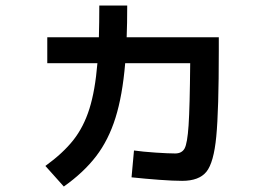

<svg xmlns="http://www.w3.org/2000/svg" viewBox="-20 -642 978 692"><path d="M454.1 -2.9 462.9 -99.6Q493.7 -95.2 540.5 -92Q587.4 -88.9 611.3 -88.9Q635.3 -88.9 645.3 -106.9Q655.3 -125 659.7 -190.4Q664.1 -255.9 665.5 -414.1H431.2Q421.4 -297.4 396.2 -217.3Q371.1 -137.2 326.4 -78.9Q281.7 -20.5 210 30.3L143.6 -43.9Q207 -89.8 244.4 -137.2Q281.7 -184.6 302.2 -249.8Q322.8 -314.9 331.1 -414.1H150.4V-507.8H336.4Q337.9 -560.5 337.9 -622.1H438.5Q438.5 -555.2 436.5 -507.8H768.6V-459Q768.6 -244.6 759.5 -150.1Q750.5 -55.7 723.9 -22.9Q697.3 9.8 636.7 9.8Q604.5 9.8 554.2 6.1Q503.9 2.4 454.1 -2.9Z"/></svg>

Font: Pretendard SemiBold
Style: Regular
Weight: 600
Designer: Base glyphs from Inter by Rasmus Andersson; Hangeul glyphs from Noto Sans CJK(Source Han Sans) by Jang Soo-young and Kan
Foundry: Kil Hyung-jin
Version: Version 1.309